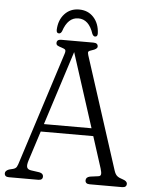

<svg xmlns="http://www.w3.org/2000/svg" viewBox="-60 -903 722 950"><g transform="rotate(5 301.0 -428.5)"><path d="M188 -18Q188 0 166 0H20Q-1.5 0 -1.5 -18Q-1.5 -30.5 17.5 -38L37.5 -43Q50.5 -46.5 55.5 -55.5Q60.5 -64.5 67 -87L241.5 -631.5Q246.5 -647 242.8 -652.2Q239 -657.5 225 -661.5Q211.5 -665.5 204.2 -669.5Q197 -673.5 197 -682Q197 -700 219 -700H379Q401.5 -700 401.5 -682Q401.5 -669.5 374 -661.5Q361.5 -658 358 -653.5Q354.5 -649 359 -635.5L538.5 -79Q544.5 -60 554.2 -52Q564 -44 581.5 -39Q604.5 -32 604.5 -18Q604.5 0 582 0H421.5Q399.5 0 399.5 -18Q399.5 -33.5 419.5 -38L460.5 -43.5Q471.5 -44.5 473.2 -53.5Q475 -62.5 468.5 -83L418.5 -239H157.5L110 -91Q102.5 -67.5 106.2 -56.8Q110 -46 126 -43.5L168 -37.5Q188 -33.5 188 -18ZM170 -277H406.5L288 -645ZM294.5 -813Q242.5 -813 219.5 -742.5Q214 -730.5 205 -730.5Q192 -730.5 192.5 -747.5Q194.5 -796 222.5 -826.5Q250.5 -857 294.5 -857Q339 -857 366.8 -826.5Q394.5 -796 396.5 -747.5Q397 -730.5 384 -730.5Q376 -730.5 370 -742.5Q347 -813 294.5 -813Z"/></g></svg>

Font: Fraunces 144pt S100 Light
Style: Regular
Weight: 300
Version: Version 1.000; ttfautohint (v1.8.3)